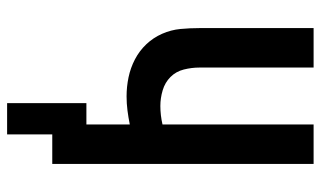

<svg xmlns="http://www.w3.org/2000/svg" viewBox="-201 -574 902 540"><g transform="rotate(90 250.0 -304.0)"><path d="M270 127V-96H330V-218Q310 -214 290.5 -211.5Q271 -209 251 -209Q224 -209 197.5 -214.5Q171 -220 147 -232.5Q123 -245 104.5 -264.5Q86 -284 75 -309Q64 -334 61.5 -360.5Q59 -387 59 -414V-735H170V-414Q170 -392 175.5 -370Q181 -348 196.5 -332.5Q212 -317 234 -310.5Q256 -304 278 -304Q291 -304 304 -305.5Q317 -307 330 -310V-735H441V0H358V127Z"/></g></svg>

Font: Iosevka SS08 Regular
Style: Bold
Weight: 700
Monospace: yes
Designer: Belleve Invis
Foundry: Belleve Invis
Version: Version 16.3.4; ttfautohint (v1.8.4)